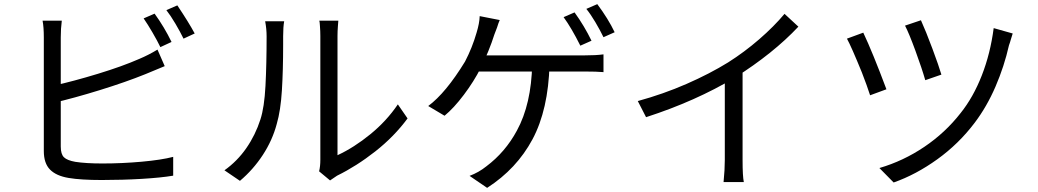

<svg xmlns="http://www.w3.org/2000/svg" viewBox="-20 -850 5020 929"><path d="M810 -647 756 -622Q741 -653 718 -692.5Q695 -732 675 -761L728 -784Q775 -719 810 -647ZM922 -688 868 -663Q852 -696 829 -735Q806 -774 785 -801L838 -824Q893 -742 922 -688ZM274 -669V-618V-526V-413V-298V-202V-141Q274 -104 289.5 -89Q305 -74 344 -67Q395 -59 476 -59Q570 -59 665 -67.5Q760 -76 818 -91V0Q758 10 665.5 15.5Q573 21 472 21Q371 21 312 11Q252 1 222 -29.5Q192 -60 192 -119V-189V-292V-411V-525V-618V-669Q192 -719 186 -750H279Q274 -712 274 -669ZM654 -565Q699 -584 742 -610L777 -530L683 -491Q589 -453 463 -414Q337 -375 237 -352V-435Q336 -457 454 -493Q572 -529 654 -565Z M1530 -77V-312V-429V-538V-626V-676Q1530 -699 1528 -725Q1527 -744 1525 -750H1617L1615 -724Q1613 -698 1613 -676V-433V-319V-216V-137V-99Q1693 -136 1772 -200.5Q1851 -265 1905 -345L1952 -277Q1887 -189 1796 -117.5Q1705 -46 1611 0Q1603 5 1577 23L1524 -21Q1530 -45 1530 -77ZM1240 -272Q1259 -330 1264.5 -434.5Q1270 -539 1270 -674Q1270 -710 1263 -747H1355Q1350 -720 1350 -675V-634Q1350 -511 1344 -413Q1338 -315 1319 -250Q1298 -171 1251.5 -100Q1205 -29 1141 25L1066 -26Q1128 -70 1172 -133.5Q1216 -197 1240 -272Z M2842 -653 2788 -629Q2745 -715 2707 -767L2760 -790Q2807 -725 2842 -653ZM2954 -694 2900 -670Q2883 -705 2860.5 -743Q2838 -781 2817 -807L2870 -830Q2923 -759 2954 -694ZM2385 -717 2372 -683Q2347 -604 2306 -521Q2273 -456 2224.5 -391.5Q2176 -327 2131 -290L2052 -337Q2137 -400 2230 -552Q2265 -619 2286 -692Q2300 -738 2301 -772L2398 -753Q2392 -740 2385 -717ZM2498 -582H2600H2695H2768H2807Q2864 -582 2900 -587V-501Q2868 -504 2807 -504H2758H2664H2547H2427H2325H2262L2272 -582ZM2337 59 2252 1Q2297 -16 2333 -45Q2425 -114 2481 -218Q2551 -346 2555 -540L2639 -539Q2633 -319 2556.5 -176Q2480 -33 2337 59Z M3503 -548Q3582 -598 3653.5 -660Q3725 -722 3776 -783L3843 -721Q3722 -592 3535 -474Q3347 -361 3106 -283L3066 -361Q3190 -395 3302 -444Q3414 -493 3503 -548ZM3573 -532V-76Q3573 3 3579 31H3481Q3487 -29 3487 -76V-506Z M4535 -489 4457 -462Q4441 -518 4409.5 -604Q4378 -690 4359 -726L4436 -752Q4460 -699 4491.5 -614.5Q4523 -530 4535 -489ZM4871 -659Q4867 -644 4862 -631Q4839 -529 4797 -431.5Q4755 -334 4696 -256Q4619 -154 4515.5 -79.5Q4412 -5 4304 33L4235 -37Q4351 -71 4452.5 -139.5Q4554 -208 4628 -303Q4689 -379 4730.5 -485Q4772 -591 4788 -714L4880 -688ZM4269 -418 4190 -389Q4176 -433 4150 -500Q4099 -625 4078 -663L4157 -692Q4202 -597 4269 -418Z"/></svg>

Font: Merged Yaku Han JP
Style: Regular
Weight: 400
Designer: Ryoko NISHIZUKA 西塚涼子 (kana, bopomofo & ideographs); Paul D. Hunt (Latin, Greek & Cyrillic); Sandoll Communications 산돌커뮤니
Foundry: Adobe
Version: Version 2.004